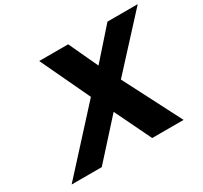

<svg xmlns="http://www.w3.org/2000/svg" viewBox="-164 -1056 1363 1286"><g transform="rotate(-30 517.0 -412.5)"><path d="M912.5 0 683.9 -444 1034 -825H800L600.7 -600L496 -825H272L451.9 -444L46.5 0H279.5L533.6 -281L669.5 0Z"/></g></svg>

Font: Hussar
Style: BdOblTwo
Weight: 700
Foundry: Cannot Into Space Fonts
Version: Version 2.00